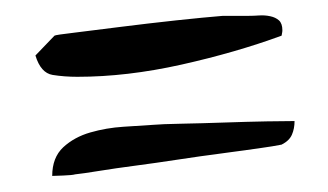

<svg xmlns="http://www.w3.org/2000/svg" viewBox="-20 -324 420 246"><path d="M357.4 -168.9Q357.4 -159.2 354 -151.4Q350.6 -143.6 340.8 -138.7Q331.1 -136.7 310.5 -133.8Q290 -130.9 263.7 -127.4Q237.3 -124 208.5 -119.6Q179.7 -115.2 153.8 -111.8Q127.9 -108.4 106.9 -105Q85.9 -101.6 76.2 -100.6Q73.2 -99.6 61 -99.1Q48.8 -98.6 46.9 -98.6Q46.9 -122.1 61 -135.3Q75.2 -148.4 95.7 -154.3Q116.2 -160.2 138.2 -161.6Q160.2 -163.1 176.8 -164.1Q186.5 -165 212.4 -165.5Q238.3 -166 267.1 -167Q295.9 -168 321.8 -168.5Q347.7 -168.9 357.4 -168.9ZM49.8 -278.3Q50.8 -279.3 75.7 -282.2Q100.6 -285.2 134.8 -289.6Q168.9 -293.9 205.6 -297.9Q242.2 -301.8 265.6 -303.7H298.8Q304.7 -303.7 312 -304.2Q319.3 -304.7 326.2 -303.2Q333 -301.8 337.4 -297.9Q341.8 -293.9 341.8 -285.2Q341.8 -283.2 341.3 -281.2Q340.8 -279.3 340.8 -278.3Q282.2 -256.8 212.4 -241.2Q142.6 -225.6 79.1 -225.6Q62.5 -225.6 47.4 -228Q32.2 -230.5 25.4 -252.9Z"/></svg>

Font: La Belle Aurore
Style: Regular
Weight: 400
Version: Version 1.001 2001